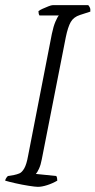

<svg xmlns="http://www.w3.org/2000/svg" viewBox="-24 -724 370 744"><path d="M123 0Q113 0 87.5 -4Q62 -8 35.5 -14Q9 -20 -4 -24Q-3 -30 1 -35.5Q5 -41 7 -42L31 -46Q41 -48 51 -52Q61 -56 70 -71.5Q79 -87 85 -121L177 -593Q183 -622 191 -640.5Q199 -659 204 -664H129Q125 -670 125 -681Q130 -685 141 -690Q152 -695 163.5 -699.5Q175 -704 180 -704H318Q321 -701 324 -695Q327 -689 326 -679L286 -666Q261 -658 250 -638.5Q239 -619 231 -580L138 -107Q134 -85 127 -70Q120 -55 115 -50L194 -42Q198 -36 198 -24Q179 -13 158.5 -6.5Q138 0 123 0Z"/></svg>

Font: Texturina 72pt 72pt Thin
Style: Italic
Weight: 100
Italic angle: -11°
Designer: Guillermo Torres Carreño
Foundry: Omnibus-Type
Version: Version 1.002; ttfautohint (v1.8.3)